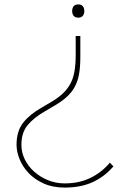

<svg xmlns="http://www.w3.org/2000/svg" viewBox="-20 -840 589 870"><path d="M362 -790Q362 -776 355 -768Q348 -760 335 -760Q321 -760 314 -768Q307 -776 307 -790Q307 -804 314 -812Q321 -820 335 -820Q348 -820 355 -812Q362 -804 362 -790ZM494 -86Q452 -38 398.5 -14Q345 10 273 10Q219 10 178 -8.5Q137 -27 110 -55.5Q83 -84 69 -118Q55 -152 55 -184Q55 -246 85 -284Q115 -322 168 -352L197 -369Q233 -389 257 -409.5Q281 -430 296 -455.5Q311 -481 317 -514Q323 -547 323 -592V-677H344V-582Q344 -536 338 -503Q332 -470 317 -443.5Q302 -417 276.5 -395.5Q251 -374 211 -352L186 -337Q136 -309 106.5 -274.5Q77 -240 77 -184Q77 -149 92.5 -117.5Q108 -86 135 -62Q162 -38 197.5 -23.5Q233 -9 273 -9Q339 -9 390 -34Q441 -59 478 -103Z"/></svg>

Font: TypoPRO Sinkin Sans
Style: 100 Thin
Weight: 100
Designer: Keith Bates
Foundry: K-Type
Version: Sinkin Sans (version 1.0)  by Keith Bates   •   © 2014   www